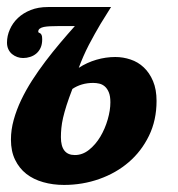

<svg xmlns="http://www.w3.org/2000/svg" viewBox="-37 -520 505 546"><path d="M249 -452.1Q241.2 -439 232.7 -423.8Q224.1 -408.7 215.8 -392.6Q207.5 -376.5 200.2 -359.9Q192.9 -343.3 187 -327.1Q210.4 -342.3 237.1 -350.1Q263.7 -357.9 291 -357.9Q313 -357.9 334.2 -350.8Q355.5 -343.8 371.8 -328.4Q388.2 -313 398.2 -289.3Q408.2 -265.6 408.2 -232.9Q408.2 -178.2 386.7 -134Q365.2 -89.8 329.1 -58.8Q293 -27.8 245.4 -11Q197.8 5.9 145 5.9Q113.3 5.9 85.7 -2Q58.1 -9.8 37.8 -25.6Q17.6 -41.5 5.9 -65.7Q-5.9 -89.8 -5.9 -123Q-5.9 -150.9 2 -179.2Q9.8 -207.5 23.2 -235.6Q36.6 -263.7 54.4 -291.5Q72.3 -319.3 92.5 -345.9Q112.8 -372.6 134 -397.7Q155.3 -422.9 175.8 -445.8H127Q115.2 -445.8 105.2 -445.3Q95.2 -444.8 87.9 -443.4Q80.6 -441.9 76.2 -438.7Q71.8 -435.5 71.8 -430.2Q71.8 -427.7 73.5 -427.2Q75.2 -426.8 77.4 -425.3Q79.6 -423.8 81.3 -420.4Q83 -417 83 -408.2Q83 -394 78.4 -384Q73.7 -374 66.2 -367.7Q58.6 -361.3 48.8 -358.2Q39.1 -355 28.8 -355Q20 -355 12 -357.9Q3.9 -360.8 -2.7 -366.2Q-9.3 -371.6 -13.2 -379.9Q-17.1 -388.2 -17.1 -398.9Q-17.1 -418 -9 -436.3Q-1 -454.6 13.9 -468.8Q28.8 -482.9 50.3 -491.5Q71.8 -500 99.1 -500H278.8ZM168.9 -267.1Q158.7 -240.7 152.3 -220.7Q146 -200.7 142.3 -184.8Q138.7 -168.9 137.5 -155.8Q136.2 -142.6 136.2 -129.9Q136.2 -79.1 175.8 -79.1Q197.8 -79.1 216.3 -94Q234.9 -108.9 248.3 -131.3Q261.7 -153.8 269.3 -180.2Q276.9 -206.5 276.9 -229Q276.9 -246.6 272.5 -257.3Q268.1 -268.1 261 -274.2Q253.9 -280.3 245.4 -282.2Q236.8 -284.2 228 -284.2Q210.9 -284.2 196 -279.8Q181.2 -275.4 168.9 -267.1Z"/></svg>

Font: Lobster
Style: Regular
Weight: 400
Designer: Pablo Impallari
Foundry: Pablo Impallari
Version: Version 1.007; ttfautohint (v1.1) -l 8 -r 50 -G 50 -x 14 -D 